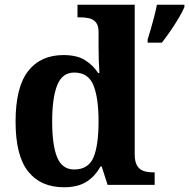

<svg xmlns="http://www.w3.org/2000/svg" viewBox="-20 -780 798 810"><path d="M249.7 10Q151.9 10 98.8 -56.5Q45.7 -123 45.7 -267Q45.7 -412 98.5 -479.9Q151.3 -547.7 248 -547.7Q304.2 -547.7 338.4 -526.4Q372.6 -505.1 394 -471.9H399.4Q397.6 -495.8 396.7 -526.6Q395.8 -557.3 395.8 -584.2V-644.8Q395.8 -672.5 384.5 -685.8Q373.3 -699.1 355.1 -703.1Q336.9 -707 314.9 -707H306.9V-760H548.3V-129.1Q548.3 -99 557.8 -82.2Q567.3 -65.5 584.3 -59.3Q601.4 -53 624.5 -53H632.5V0H434L409 -77.8H403.9Q381.9 -37 345.3 -13.5Q308.7 10 249.7 10ZM292.8 -65Q352.3 -65 374 -115.2Q395.8 -165.4 395.8 -268.7Q395.8 -367.5 374 -420.7Q352.3 -473.9 293 -473.9Q242.6 -473.9 221.4 -420.7Q200.1 -367.5 200.1 -267.7Q200.1 -166.4 221.4 -115.7Q242.6 -65 292.8 -65ZM602.8 -613Q609.3 -633.3 616.7 -659.1Q624 -685 631 -711.7Q638 -738.3 642 -760H758V-750Q749 -729 733 -702.3Q717 -675.6 698.4 -648.6Q679.8 -621.6 662.9 -600H602.8Z"/></svg>

Font: Noto Serif Telugu
Style: Regular
Weight: 400
Designer: Jelle Bosma - Monotype Design Team
Foundry: Monotype Imaging Inc.
Version: Version 2.003